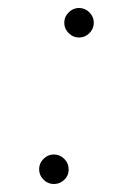

<svg xmlns="http://www.w3.org/2000/svg" viewBox="-20 -449 331 481"><path d="M78 -25Q78 -10 89 1Q100 12 115 12Q130 12 141 1.5Q152 -9 152 -24Q152 -40 141 -51Q130 -62 115 -62Q100 -62 89 -51Q78 -40 78 -25ZM141 -392Q141 -377 152 -366Q163 -355 178 -355Q193 -355 204 -366Q215 -377 215 -392Q215 -407 204 -418Q193 -429 178 -429Q163 -429 152 -418Q141 -407 141 -392Z"/></svg>

Font: Jost Light
Style: Italic
Weight: 300
Italic angle: -5°
Version: Version 3.710